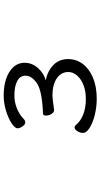

<svg xmlns="http://www.w3.org/2000/svg" viewBox="228 -754 544 1040"><g transform="rotate(-90 500.0 -234.0)"><path d="M394 -257Q394 -273 405 -273Q528 -278 569 -306Q610 -334 610 -368Q610 -397 581.5 -412.5Q553 -428 502 -428Q468 -428 434.5 -415Q401 -402 377 -379Q367 -369 357 -369Q346 -369 335.5 -384Q325 -399 325 -411Q325 -425 352 -443Q379 -461 420.5 -473.5Q462 -486 501 -486Q583 -486 631.5 -454.5Q680 -423 680 -373Q680 -333 652 -301Q624 -269 584 -258Q630 -251 665 -219.5Q700 -188 700 -137Q700 -93 674 -58Q648 -23 599.5 -2.5Q551 18 484 18Q441 18 398 7.5Q355 -3 327.5 -20.5Q300 -38 300 -56Q300 -72 309.5 -87Q319 -102 330 -102Q337 -102 342 -96Q363 -70 399 -55.5Q435 -41 484 -41Q528 -41 561 -54.5Q594 -68 612 -90Q630 -112 630 -136Q630 -174 596 -198Q562 -222 502 -222Q488 -222 425 -213H423Q411 -213 402.5 -227.5Q394 -242 394 -257Z"/></g></svg>

Font: Iansui 0.93
Style: Regular
Weight: 400
Designer: But Ko / Fontworks Inc.
Foundry: zi-hi.com / Fontworks Inc.
Version: Version 0.931